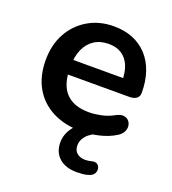

<svg xmlns="http://www.w3.org/2000/svg" viewBox="-128 -596 798 889"><g transform="rotate(20 271.0 -152.0)"><path d="M306 10Q223 10 163 -21Q103 -52 70.5 -109Q38 -166 38 -244Q38 -320 69.5 -377Q101 -434 156.5 -466.5Q212 -499 283 -499Q335 -499 376.5 -482Q418 -465 447.5 -433Q477 -401 492.5 -355.5Q508 -310 508 -253Q508 -235 495.5 -225.5Q483 -216 460 -216H139V-288H420L404 -273Q404 -319 390.5 -350Q377 -381 351.5 -397.5Q326 -414 288 -414Q246 -414 216.5 -394.5Q187 -375 171.5 -339.5Q156 -304 156 -255V-248Q156 -166 194.5 -125.5Q233 -85 308 -85Q334 -85 366.5 -91.5Q399 -98 428 -114Q449 -126 465 -124.5Q481 -123 490.5 -113Q500 -103 502 -88.5Q504 -74 496.5 -59Q489 -44 471 -33Q436 -11 390.5 -0.5Q345 10 306 10ZM350 195Q295 195 263.5 167Q232 139 232 91Q232 49 260 13Q288 -23 334 -42L371 0Q355 7 341 18.5Q327 30 319 45Q311 60 311 77Q311 102 327 115Q343 128 367 128Q374 128 381.5 127Q389 126 397 124Q415 119 425 125.5Q435 132 437.5 144.5Q440 157 434 168.5Q428 180 413 186Q397 192 380.5 193.5Q364 195 350 195Z"/></g></svg>

Font: Nunito ExtraLight
Style: Regular
Weight: 200
Designer: Vernon Adams
Foundry: Vernon Adams
Version: Version 3.602